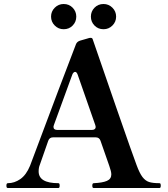

<svg xmlns="http://www.w3.org/2000/svg" viewBox="-20 -939 837 959"><path d="M783 -12Q783 0 777 0H448Q444 0 442.5 -3Q441 -6 441 -12Q441 -24 448 -24Q492 -26 514 -35.5Q536 -45 536 -68Q536 -82 526 -110L482 -236Q476 -253 458 -253H245Q227 -253 221 -236Q186 -137 179 -116Q173 -102 173 -83Q173 -24 272 -24Q278 -24 278 -12Q278 0 272 0H19Q15 0 13.5 -3Q12 -6 12 -12Q12 -24 19 -24Q52 -24 81.5 -44.5Q111 -65 130 -111Q298 -560 359 -717Q364 -731 380 -736L418 -747Q426 -750 432 -750Q438 -750 440 -748Q443 -745 444 -740Q475 -649 559.5 -405.5Q644 -162 662 -115Q677 -74 691.5 -55Q706 -36 724.5 -30Q743 -24 777 -24Q783 -24 783 -12ZM247 -306Q247 -290 266 -290H439Q448 -290 453 -294Q458 -298 458 -305Q458 -308 456 -314L368 -566Q363 -580 355 -580Q351 -580 347 -576Q343 -572 341 -566L249 -314ZM298 -919Q272 -919 253.5 -900.5Q235 -882 235 -856Q235 -830 253.5 -811.5Q272 -793 298 -793Q325 -793 343 -811.5Q361 -830 361 -856Q361 -882 343 -900.5Q325 -919 298 -919ZM497 -919Q470 -919 452 -900.5Q434 -882 434 -856Q434 -830 452 -811.5Q470 -793 497 -793Q523 -793 541.5 -811.5Q560 -830 560 -856Q560 -882 541.5 -900.5Q523 -919 497 -919Z"/></svg>

Font: Shippori Mincho B1
Style: Bold
Weight: 700
Designer: FONTDASU
Foundry: FONTDASU / Google Inc. / but / Adobe
Version: Version 3.110; ttfautohint (v1.8.3)